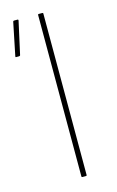

<svg xmlns="http://www.w3.org/2000/svg" viewBox="-105 -700 455 745"><g transform="rotate(-15 122.5 -327.5)"><path d="M130 0Q127 0 127 -3V-652Q127 -655 130 -655H144Q148 -655 148 -652V-3Q148 0 144 0ZM2 -516Q-1 -516 0 -520L27 -652Q28 -655 31 -655H45Q49 -655 48 -650L19 -519Q18 -516 14 -516Z"/></g></svg>

Font: Sofia Sans Semi Condensed Thin
Style: Regular
Weight: 250
Version: Version 4.100